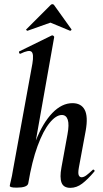

<svg xmlns="http://www.w3.org/2000/svg" viewBox="-20 -896 495 925"><path d="M60 8Q41 8 34 5.5Q27 3 27 0Q27 -4 32.5 -26Q38 -48 42 -74L136 -589Q144 -637 131.5 -647Q119 -657 78 -637Q74 -636 72 -642Q70 -648 74 -649L229 -725Q234 -727 238 -723Q242 -719 241 -717L116 -12Q111 8 60 8ZM319 9Q286 9 276.5 -16Q267 -41 276 -89L305 -248Q314 -296 306.5 -319Q299 -342 278 -342Q250 -342 219 -304Q188 -266 161 -192.5Q134 -119 116 -12L98 -13Q118 -132 152.5 -218.5Q187 -305 232.5 -352Q278 -399 329 -399Q371 -399 388 -367Q405 -335 393 -267L360 -89Q355 -61 359.5 -51.5Q364 -42 373 -42Q384 -42 397 -52Q410 -62 426 -77Q429 -81 433.5 -77Q438 -73 434 -69Q403 -32 376 -11.5Q349 9 319 9ZM113 -748Q111 -747 107.5 -750.5Q104 -754 107 -755L223 -871Q227 -876 232.5 -876Q238 -876 241 -871L324 -755Q326 -754 323 -750.5Q320 -747 317 -748L223 -787Z"/></svg>

Font: Cormorant Light
Style: Italic
Weight: 300
Italic angle: -10°
Designer: Christian Thalmann (Catharsis Fonts)
Foundry: Catharsis Fonts
Version: Version 4.000